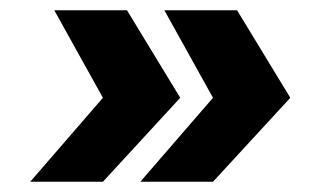

<svg xmlns="http://www.w3.org/2000/svg" viewBox="-20 -472 610 375"><path d="M332 -281 181 -117H39L181 -281L86 -452H228ZM547 -281 396 -117H254L396 -281L301 -452H443Z"/></svg>

Font: Krub
Style: Bold Italic
Weight: 700
Italic angle: -8°
Designer: Ekaluck Peanpanawate
Foundry: Cadson Demak Co.,Ltd.
Version: Version 1.000; ttfautohint (v1.6)